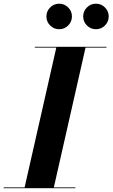

<svg xmlns="http://www.w3.org/2000/svg" viewBox="-62 -998 597 1018"><path d="M379 -910.9Q379 -938.6 398.9 -958.5Q418.8 -978.4 446.9 -978.4Q474.6 -978.4 494.5 -958.5Q514.4 -938.6 514.4 -910.9Q514.4 -882.8 494.5 -862.9Q474.6 -843 446.9 -843Q418.8 -843 398.9 -862.9Q379 -882.8 379 -910.9ZM184 -910.9Q184 -938.6 203.9 -958.5Q223.8 -978.4 251.9 -978.4Q279.6 -978.4 299.5 -958.5Q319.4 -938.6 319.4 -910.9Q319.4 -882.8 299.5 -862.9Q279.6 -843 251.9 -843Q223.8 -843 203.9 -862.9Q184 -882.8 184 -910.9ZM-42.5 -4.5H68.5L236.5 -745.5H122.5V-750H502.5V-745.5H391.5L223.5 -4.5H337.5V0H-42.5Z"/></svg>

Font: Bodoni* 36pt
Style: Bold Italic
Weight: 700
Italic angle: -13°
Version: Version 2.3